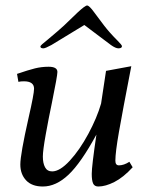

<svg xmlns="http://www.w3.org/2000/svg" viewBox="-20 -669 529 699"><path d="M54 -70Q54 -107 84 -240Q104 -327 104 -346Q104 -373 67 -373Q55 -373 47 -371L42 -400Q83 -414 107 -420Q131 -426 157 -426Q189 -426 189 -407Q189 -393 169 -295Q157 -238 146.5 -179.5Q136 -121 136 -99Q136 -75 144 -60Q152 -45 170 -45Q198 -45 234 -84Q270 -123 301.5 -181.5Q333 -240 348 -292L366 -411L458 -428Q426 -263 413 -188.5Q400 -114 400 -84Q400 -67 413 -67Q431 -67 451 -80L463 -60Q429 -23 396.5 -6.5Q364 10 338 10Q324 10 319 -1Q314 -12 314 -36Q314 -64 331 -179Q275 -76 229.5 -33Q184 10 136 10Q96 10 75 -12.5Q54 -35 54 -70ZM127 -500Q127 -504 154 -525Q197 -561 213 -576L263 -624Q290 -649 297 -649Q305 -649 323 -624L359 -576Q378 -551 408 -521Q424 -505 424 -501Q424 -493 411 -493Q401 -493 384 -505L287 -578L167 -505Q145 -493 138 -493Q127 -493 127 -500Z"/></svg>

Font: Unna
Style: Italic
Weight: 400
Italic angle: -8.05°
Designer: Jorge de Buen Unna
Foundry: Omnibus-Type
Version: Version 2.008